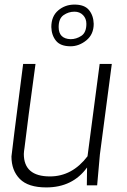

<svg xmlns="http://www.w3.org/2000/svg" viewBox="-20 -809 555 838"><path d="M182 9Q103 9 66.5 -28Q30 -65 30 -126Q30 -134 81 -530H135Q100 -275 87 -164Q86 -157 85 -150Q84 -143 84 -137Q84 -39 198 -39Q295 -39 362 -127L415 -530H468L416 -135L404 0H359L360 -78Q297 9 182 9ZM288 -638Q313 -638 335 -652.5Q357 -667 357 -705Q357 -728 342.5 -743Q328 -758 305 -758Q279 -758 257.5 -743Q236 -728 236 -691Q236 -640 288 -638ZM288 -607Q244 -607 224.5 -631Q205 -655 204 -691Q204 -738 234 -763.5Q264 -789 305 -789Q349 -789 368.5 -765Q388 -741 389 -705Q389 -659 357 -633Q325 -607 288 -607Z"/></svg>

Font: Tanohe Sans Light
Style: Italic
Weight: 300
Designer: Village Type and Design LLC & Cristiano Sobral
Foundry: Cooper Hewitt Smithsonian Design Museum
Version: Version 1.00;September 29, 2021;FontCreator 13.0.0.2655 64-b